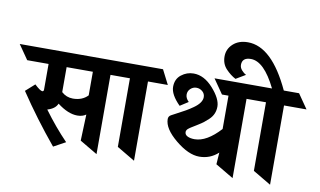

<svg xmlns="http://www.w3.org/2000/svg" viewBox="-172 -1165 2267 1362"><g transform="rotate(10 961.0 -483.5)"><path d="M409 -246Q342 -246 264 -306Q248 -267 192 -251Q275 -138 364 -46L278 1Q133 -174 13 -354L78 -412Q119 -373 134 -373Q145 -373 145 -386V-571H-9L-81 -675H681L753 -571H591V0L464 -75L471 -264Q446 -246 409 -246ZM275 -571V-391Q310 -359 357 -359Q424 -359 464 -401V-571Z M861 -571V0L731 -77V-571H637L584 -675H951L1004 -571Z M1337 -387Q1314 -366 1302 -356.5Q1290 -347 1256 -326Q1222 -305 1219.5 -303.5Q1217 -302 1211 -298Q1205 -294 1203.5 -292.5Q1202 -291 1197 -287Q1192 -283 1191 -280Q1186 -273 1186 -265Q1186 -245 1206 -235Q1226 -225 1257 -225Q1344 -225 1441 -331V-571H1394L1322 -675H1661L1733 -571H1571V0L1441 -77L1447 -162Q1389 -109 1311 -109Q1233 -109 1139 -186.5Q1045 -264 1045 -333Q1045 -353 1063 -363Q1073 -369 1106 -386Q1139 -403 1162.5 -416.5Q1186 -430 1213 -449Q1270 -489 1270 -530Q1270 -555 1251 -571Q1232 -587 1208 -587Q1184 -587 1165.5 -570Q1147 -553 1147 -527.5Q1147 -502 1171 -478L1112 -440Q1043 -509 1043 -565Q1043 -621 1082.5 -652Q1122 -683 1171 -683Q1247 -683 1312 -610Q1377 -537 1377 -481Q1377 -425 1337 -387Z M1841 -571V0L1711 -77V-571H1621L1549 -675H1736Q1648 -855 1553 -855Q1490 -855 1490 -802Q1490 -782 1505 -764.5Q1520 -747 1538 -738L1469 -697Q1432 -716 1398.5 -751.5Q1365 -787 1365 -840.5Q1365 -894 1405.5 -931Q1446 -968 1512 -968Q1685 -968 1821 -675H1931L2003 -571Z"/></g></svg>

Font: Halant
Style: Bold
Weight: 700
Designer: Hitesh Malaviya (Devanagari), Satya Rajpurohit (Latin)
Foundry: Indian Type Foundry
Version: Version 1.101;PS 1.0;hotconv 1.0.78;makeotf.lib2.5.61930; tt